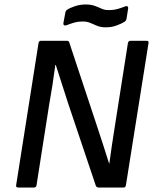

<svg xmlns="http://www.w3.org/2000/svg" viewBox="-20 -837 691 857"><path d="M62 0Q50 0 52 -10L152 -645Q154 -655 163 -655H278Q284 -655 286.5 -652.5Q289 -650 290 -645L415 -268Q429 -227 441.5 -187Q454 -147 467 -107H468Q473 -146 479 -185Q485 -224 491 -263L551 -645Q553 -655 563 -655H634Q645 -655 643 -645L542 -10Q540 0 532 0H420Q410 0 407 -10L284 -376Q270 -420 256 -463Q242 -506 229 -547H227Q221 -501 214 -456.5Q207 -412 199 -367L143 -10Q141 0 132 0ZM453 -715Q429 -715 413 -722Q397 -729 382.5 -735Q368 -741 350 -741Q327 -741 307.5 -735Q288 -729 276 -724Q269 -722 265.5 -725Q262 -728 263 -734L271 -777Q272 -788 279 -793Q290 -801 313.5 -809Q337 -817 362 -817Q386 -817 402.5 -811Q419 -805 433 -798.5Q447 -792 465 -792Q489 -792 508.5 -798Q528 -804 540 -809Q546 -811 549.5 -808Q553 -805 552 -799L545 -755Q544 -745 536 -740Q526 -733 502.5 -724Q479 -715 453 -715Z"/></svg>

Font: Sofia Sans Medium
Style: Italic
Weight: 500
Italic angle: -9°
Version: Version 4.101